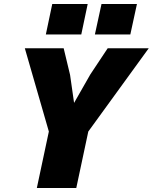

<svg xmlns="http://www.w3.org/2000/svg" viewBox="-20 -939 763 959"><path d="M224 -282 104 -698H298L330 -565L350 -425L431 -567L518 -698H723L421 -282L361 0H164ZM487 -919H664L631 -767H454ZM241 -919H418L386 -767H209Z"/></svg>

Font: Azeret Mono ExtraBold
Style: Italic
Weight: 800
Italic angle: -12°
Designer: Martin Vácha
Foundry: Displaay
Version: Version 1.000; Glyphs 3.0.3, build 3074